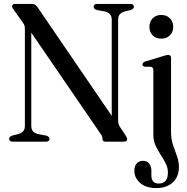

<svg xmlns="http://www.w3.org/2000/svg" viewBox="-20 -720 952 976"><path d="M231.5 -14.5Q231.5 0 214.5 0H43.5Q26.5 0 26.5 -14.5Q26.5 -25 41 -30.5L75 -39Q89.5 -43.5 98 -53Q106.5 -62.5 106.5 -81V-567.5Q106.5 -581.5 104.8 -588.8Q103 -596 96.5 -604.5L51.5 -668Q41.5 -680.5 41.5 -688Q41.5 -700 56 -700H143.5Q159 -700 171 -683L548 -131V-619Q548 -637.5 539.5 -647Q531 -656.5 516 -661L470.5 -669.5Q456 -675.5 456 -685.5Q456 -700 472.5 -700H643.5Q660.5 -700 660.5 -685.5Q660.5 -675 646 -669.5L612 -661Q597 -656.5 588.8 -647Q580.5 -637.5 580.5 -619V-109Q580.5 -89.5 589 -76L616 -35.5Q626.5 -19 626.5 -13Q626.5 0 611 0H515.5Q501 0 501 -13.5Q501 -20 499 -25.8Q497 -31.5 489 -43L139 -554V-81Q139 -62.5 147.5 -53Q156 -43.5 170.5 -39L216.5 -30.5Q231.5 -25 231.5 -14.5ZM799.5 -523.5Q772.5 -523.5 756 -540.5Q739.5 -557.5 739.5 -583.5Q739.5 -610 756.2 -627Q773 -644 799.5 -644Q827 -644 843.8 -627Q860.5 -610 860.5 -583.5Q860.5 -557.5 843.8 -540.5Q827 -523.5 799.5 -523.5ZM849.5 -50Q849.5 -12.5 859.5 17Q869.5 46.5 879.5 73.5Q889.5 100.5 889.5 130.5Q889.5 177.5 858.8 206.8Q828 236 775.5 236Q721.5 236 692.2 210Q663 184 663 148.5Q663 123.5 675 110.5Q687 97.5 707 97.5Q726.5 97.5 738 111.2Q749.5 125 749.5 147V171Q749.5 213 787 213Q833.5 212.5 833.5 157Q833.5 132.5 822.2 110.5Q811 88.5 796.5 66.2Q782 44 770.8 19.8Q759.5 -4.5 759.5 -33V-363Q759.5 -378 747.5 -380.5L714.5 -381Q704 -384 704 -392.5Q704 -402 717.5 -407L809.5 -435Q827 -441 835 -441Q849.5 -441 849.5 -424.5Z"/></svg>

Font: Fraunces 144pt S050
Style: Regular
Weight: 400
Version: Version 1.000; ttfautohint (v1.8.3)